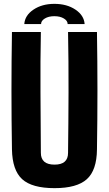

<svg xmlns="http://www.w3.org/2000/svg" viewBox="-20 -966 565 996"><path d="M263 10Q146 10 95 -36.5Q44 -83 42 -191Q37 -496 42 -800H192Q189 -649 190 -486.5Q191 -324 192 -173Q192 -112 263 -112Q333 -112 333 -173Q335 -324 335.5 -486.5Q336 -649 333 -800H483Q488 -496 483 -191Q482 -83 430.5 -36.5Q379 10 263 10ZM106 -841Q109 -886 153.5 -916Q198 -946 262 -946Q327 -946 371.5 -916Q416 -886 419 -841H331Q331 -858 311.5 -870Q292 -882 262 -882Q232 -882 212.5 -870Q193 -858 193 -841Z"/></svg>

Font: Big Shoulders Text Black
Style: Regular
Weight: 900
Designer: Patric King
Foundry: XO Type Co
Version: Version 1.000; ttfautohint (v1.8.2)